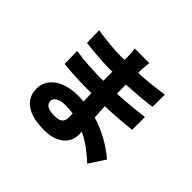

<svg xmlns="http://www.w3.org/2000/svg" viewBox="-193 -1066 1385 1385"><g transform="rotate(45 500.0 -373.5)"><path d="M604 -813Q602 -797 600 -778.5Q598 -760 597 -741Q597 -720 596 -685.5Q595 -651 594.5 -610.5Q594 -570 594 -530Q594 -490 594 -458Q594 -419 596.5 -368.5Q599 -318 602.5 -265.5Q606 -213 608 -166.5Q610 -120 610 -89Q610 -44 587 -9.5Q564 25 519 45.5Q474 66 408 66Q285 66 221.5 20Q158 -26 158 -107Q158 -159 188 -199Q218 -239 274.5 -261.5Q331 -284 409 -284Q492 -284 564 -267Q636 -250 695.5 -222.5Q755 -195 801.5 -164Q848 -133 880 -106L800 17Q764 -17 719.5 -51Q675 -85 623 -112Q571 -139 513 -155Q455 -171 391 -171Q343 -171 317.5 -154.5Q292 -138 292 -115Q292 -98 303 -85Q314 -72 335.5 -65.5Q357 -59 387 -59Q413 -59 432 -65Q451 -71 461 -86.5Q471 -102 471 -128Q471 -149 469 -188.5Q467 -228 465 -276.5Q463 -325 461 -373Q459 -421 459 -458Q459 -495 459.5 -536Q460 -577 460 -617Q460 -657 460.5 -690Q461 -723 461 -742Q461 -756 459.5 -777Q458 -798 454 -813ZM180 -724Q208 -720 241 -716Q274 -712 308 -708.5Q342 -705 372 -703.5Q402 -702 425 -702Q529 -702 630.5 -708Q732 -714 844 -732L843 -606Q794 -599 726 -593Q658 -587 580.5 -583.5Q503 -580 426 -580Q395 -580 350.5 -582.5Q306 -585 261 -589.5Q216 -594 183 -598ZM174 -507Q198 -503 231 -499Q264 -495 298.5 -493Q333 -491 363.5 -489.5Q394 -488 412 -488Q511 -488 588.5 -491.5Q666 -495 731.5 -501.5Q797 -508 857 -515L856 -385Q805 -379 756 -375Q707 -371 656.5 -368.5Q606 -366 546 -365Q486 -364 411 -364Q383 -364 340 -365.5Q297 -367 253 -370Q209 -373 176 -377Z"/></g></svg>

Font: Noto Sans SC Thin ExtraBold
Style: Regular
Weight: 800
Version: Version 2.004-H2;hotconv 1.0.118;makeotfexe 2.5.65603